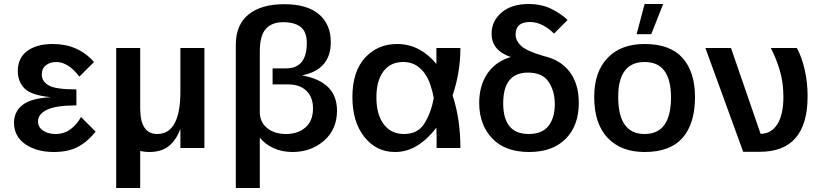

<svg xmlns="http://www.w3.org/2000/svg" viewBox="-20 -740 4098 960"><path d="M458 -82Q420 -33 371 -6.5Q322 20 250 20Q163 20 106.5 -19Q50 -58 50 -127Q50 -181 92.5 -215Q135 -249 235 -254Q138 -263 103.5 -297Q69 -331 69 -385Q69 -450 116 -485Q163 -520 244 -520Q371 -520 450 -430L377 -357Q321 -430 261 -430Q231 -430 210 -414Q189 -398 189 -367Q189 -333 223.5 -313Q258 -293 362 -293V-213Q259 -213 214.5 -191Q170 -169 170 -133Q170 -104 195.5 -87Q221 -70 257 -70Q301 -70 333 -94Q365 -118 385 -155Z M561 -500H681V-198Q681 -70 766 -70Q882 -70 882 -283V-500H1002V0H882V-96Q861 -39 824 -9.5Q787 20 726 20Q704 20 681 15V200H561Z M1159 -516Q1159 -616 1222.5 -667.5Q1286 -719 1401 -719Q1516 -719 1575 -668.5Q1634 -618 1634 -529Q1634 -392 1490 -363Q1665 -332 1665 -187Q1665 -93 1600 -36.5Q1535 20 1443 20Q1390 20 1347.5 0.5Q1305 -19 1279 -52V200H1159ZM1279 -179Q1279 -130 1315.5 -100Q1352 -70 1410 -70Q1470 -70 1507.5 -103Q1545 -136 1545 -198Q1545 -254 1512 -286Q1479 -318 1421 -318H1343V-398H1410Q1514 -398 1514 -525Q1514 -581 1483.5 -605Q1453 -629 1396 -629Q1339 -629 1309 -595.5Q1279 -562 1279 -483Z M2163 0Q2163 -24 2163 -49.5Q2163 -75 2162 -102Q2120 -46 2068 -13Q2016 20 1955 20Q1862 20 1802 -55Q1742 -130 1742 -255Q1742 -382 1805 -451Q1868 -520 1965 -520Q2025 -520 2074.5 -493.5Q2124 -467 2162 -420V-500H2282Q2282 -378 2243 -263Q2282 -145 2282 0ZM2000 -70Q2069 -70 2102 -122.5Q2135 -175 2149 -250Q2143 -282 2132.5 -314Q2122 -346 2104.5 -371.5Q2087 -397 2060.5 -413.5Q2034 -430 1996 -430Q1932 -430 1897 -383Q1862 -336 1862 -253Q1862 -168 1898.5 -119Q1935 -70 2000 -70Z M2626 20Q2505 20 2440.5 -48.5Q2376 -117 2376 -226Q2376 -311 2416.5 -371.5Q2457 -432 2534 -455Q2438 -487 2438 -572Q2438 -635 2488 -677.5Q2538 -720 2623 -720Q2687 -720 2736 -696Q2785 -672 2818 -640L2750 -572Q2726 -597 2694.5 -613.5Q2663 -630 2629 -630Q2558 -630 2558 -567Q2558 -538 2584 -512Q2610 -486 2698 -460Q2783 -441 2828.5 -380.5Q2874 -320 2874 -226Q2874 -112 2808.5 -46Q2743 20 2626 20ZM2623 -70Q2691 -70 2722.5 -110.5Q2754 -151 2754 -219Q2754 -285 2723 -331Q2692 -377 2620 -377Q2496 -377 2496 -224Q2496 -70 2623 -70Z M3203 20Q3085 20 3018 -51Q2951 -122 2951 -255Q2951 -380 3017.5 -450Q3084 -520 3203 -520Q3331 -520 3393 -450Q3455 -380 3455 -255Q3455 -122 3393 -51Q3331 20 3203 20ZM3203 -70Q3335 -70 3335 -253Q3335 -430 3203 -430Q3071 -430 3071 -255Q3071 -70 3203 -70ZM3203 -720H3296L3236 -569H3163Z M3696 19 3507 -500H3635L3783 -71Q3836 -71 3866.5 -118.5Q3897 -166 3897 -256Q3897 -328 3878.5 -389.5Q3860 -451 3834 -500H3964Q3988 -458 4003 -393.5Q4018 -329 4018 -259Q4018 19 3779 19Z"/></svg>

Font: Moderustic Med
Style: Regular
Weight: 500
Designer: Tural Alisoy
Foundry: TAFT Foundry
Version: Version 2.110